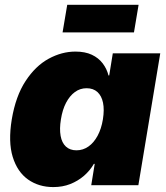

<svg xmlns="http://www.w3.org/2000/svg" viewBox="-20 -760 682 788"><path d="M198.7 7.8Q139.2 7.8 95.2 -23.2Q51.3 -54.2 32.2 -116Q13.2 -177.7 28.3 -270Q44.4 -365.7 85 -427.5Q125.5 -489.3 179.4 -518.8Q233.4 -548.3 289.6 -548.3Q329.1 -548.3 356.7 -535.4Q384.3 -522.5 401.4 -500Q418.5 -477.5 425.3 -450.2H428.2L442.9 -541H637.7L547.9 0H354.5L368.7 -87.4H365.2Q349.1 -59.6 324.5 -38.3Q299.8 -17.1 268.3 -4.6Q236.8 7.8 198.7 7.8ZM293.9 -143.1Q320.8 -143.1 343 -158.7Q365.2 -174.3 380.6 -202.9Q396 -231.4 402.3 -270Q408.7 -310.1 402.8 -338.4Q397 -366.7 379.9 -382.3Q362.8 -397.9 335.4 -397.9Q308.6 -397.9 287.4 -382.3Q266.1 -366.7 251.2 -338.4Q236.3 -310.1 230 -270Q223.6 -231 228.8 -202.4Q233.9 -173.8 250.5 -158.4Q267.1 -143.1 293.9 -143.1ZM548.8 -740.2 529.8 -627H236.8L255.9 -740.2Z"/></svg>

Font: Inter 17pt Black
Style: Italic
Weight: 900
Italic angle: -9.3988°
Version: Version 4.001;git-66647c0bb